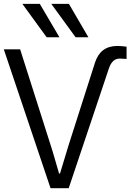

<svg xmlns="http://www.w3.org/2000/svg" viewBox="-22 -991 686 1011"><path d="M-2 -731.4H84L244.1 -228.5Q253.9 -199.2 268.6 -147.5Q283.2 -95.7 289.1 -77.1H293.9Q332 -203.1 339.8 -228.5L478.5 -662.1Q506.8 -749 595.7 -749Q617.2 -749 644.5 -745.1V-680.7Q623 -682.6 608.4 -682.6Q569.3 -682.6 551.8 -631.8L339.8 0H244.1ZM95.7 -970.7H187.5L291 -794.9H223.6ZM248 -970.7H340.8L443.4 -794.9H376Z"/></svg>

Font: Gothic A1
Style: Regular
Weight: 400
Designer: HanYang I&C Co.,Ltd.
Foundry: HanYang I&C Co.,Ltd.
Version: Version 2.50